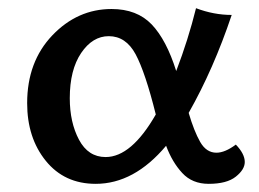

<svg xmlns="http://www.w3.org/2000/svg" viewBox="-20 -447 637 473"><path d="M494.1 5.9Q453.6 5.9 429 -20.8Q404.3 -47.4 389.2 -87.9Q310.5 5.9 215.8 5.9Q138.7 5.9 92.8 -50.8Q46.9 -107.4 46.9 -192.9Q46.9 -294.9 108.9 -359.9Q170.9 -424.8 254.9 -424.8Q317.4 -424.8 353.8 -386.7Q390.1 -348.6 414.1 -272Q443.8 -349.6 462.9 -426.8Q506.8 -410.2 550.8 -410.2Q506.3 -277.3 444.8 -168.9Q458 -124 473.1 -97.4Q488.3 -70.8 513.2 -70.8Q534.2 -70.8 561 -90.8Q583 -67.9 583 -47.9Q583 -29.3 560.8 -11.7Q538.6 5.9 494.1 5.9ZM240.2 -60.1Q303.7 -60.1 363.8 -165Q337.9 -269 314 -313.5Q290 -357.9 248 -357.9Q208 -357.9 179.9 -316.4Q151.9 -274.9 151.9 -205.1Q151.9 -145.5 174.6 -102.8Q197.3 -60.1 240.2 -60.1Z"/></svg>

Font: Bainsley
Style: Regular
Weight: 400
Designer: Paul James MIller
Foundry: High-Logic / Made with FontCreator
Version: Version 1.411;March 28, 2021;FontCreator 13.0.0.2683 64-bit